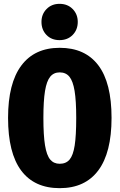

<svg xmlns="http://www.w3.org/2000/svg" viewBox="-20 -962 623 1000"><path d="M561 -348Q561 -167 492 -74.5Q423 18 291 18Q159 18 90.5 -73.5Q22 -165 22 -348Q22 -528 91 -620.5Q160 -713 291 -713Q423 -713 492 -622Q561 -531 561 -348ZM206 -348Q206 -257 214.5 -205Q223 -153 241.5 -131Q260 -109 291 -109Q324 -109 342.5 -131Q361 -153 369 -204.5Q377 -256 377 -348Q377 -437 368.5 -488.5Q360 -540 341.5 -562.5Q323 -585 291 -585Q260 -585 241.5 -562.5Q223 -540 214.5 -488.5Q206 -437 206 -348ZM385 -848Q385 -807 358.5 -780Q332 -753 290 -753Q248 -753 222 -780Q196 -807 196 -848Q196 -888 222.5 -915Q249 -942 290 -942Q332 -942 358.5 -915Q385 -888 385 -848Z"/></svg>

Font: Fira Sans Extra Condensed ExtraBold
Style: Regular
Weight: 800
Width: 1
Designer: Carrois Corporate & Edenspiekermann AG
Foundry: Carrois Corporate GbR & Edenspiekermann AG
Version: Version 4.203